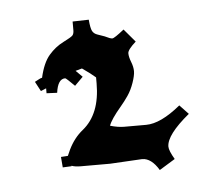

<svg xmlns="http://www.w3.org/2000/svg" viewBox="-36 -771 480 416"><g transform="rotate(-5 204.5 -563.0)"><path d="M259.8 -420.9 189.9 -417H126Q113.8 -417 106 -419.9V-418.9Q102.1 -418.9 86.9 -418L85 -440.9L100.1 -441.9L106 -455.1Q118.2 -480 137.2 -495.1Q175.8 -526.4 175.8 -592.8V-606Q166 -614.7 147 -627.9L132.8 -624Q134.3 -622.1 147 -609.9L128.9 -591.8Q110.8 -609.9 108.9 -609.9Q92.8 -609.9 88.9 -580.1L65.9 -581.1V-591.8L54.2 -586.9L43 -607.9Q56.2 -615.2 58.1 -615.2H59.1Q66.4 -647.5 80.3 -663.6Q94.2 -679.7 111.8 -688.5Q129.4 -697.3 132.6 -700.9Q135.7 -704.6 135.7 -711.9V-731L170.9 -731.9Q172.4 -713.4 175.8 -707Q179.2 -700.7 187 -698.2L202.1 -692.9Q213.9 -687 218.3 -687Q222.7 -687 244.1 -704.1L268.1 -675.8Q250 -659.7 250 -651.9Q250 -644 254.4 -632.8Q258.8 -621.6 258.8 -612.3Q258.8 -603 253.4 -587.4Q248 -571.8 240 -560.1Q231.9 -548.3 223.6 -538.6Q201.2 -512.2 196.8 -499Q213.9 -494.1 227.1 -494.1H274.9Q306.6 -494.1 350.1 -529.8L369.1 -509.8Q318.8 -468.3 318.8 -442.9Q318.8 -434.1 330.1 -415L295.9 -394Q279.8 -420.9 259.8 -420.9Z"/></g></svg>

Font: Eater Caps
Style: Regular
Weight: 400
Version: Version 001.002